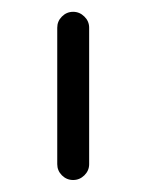

<svg xmlns="http://www.w3.org/2000/svg" viewBox="-20 -897 248 325"><path d="M76.9 -619.1V-850.1Q76.9 -861.1 84.8 -869Q92.8 -877 103.8 -877Q114.7 -877 122.8 -869Q130.9 -861.1 130.9 -850.1V-619.1Q130.9 -608.2 122.8 -600.2Q114.7 -592.3 103.8 -592.3Q92.8 -592.3 84.8 -600.2Q76.9 -608.2 76.9 -619.1Z"/></svg>

Font: Tecnico
Style: Fino
Weight: 400
Version: Version 1.3